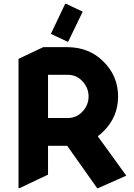

<svg xmlns="http://www.w3.org/2000/svg" viewBox="-20 -987 708 1017"><path d="M330.1 -966.8 418 -925.3 341.3 -766.6H336.4L249.5 -807.6L325.2 -966.8ZM83 9.8H78.1V-675.3L209 -737.3H335Q452.1 -737.3 528.3 -660.6Q605.5 -584 605.5 -476.1Q605.5 -368.2 528.3 -291.5Q513.7 -276.9 498 -265.1L648.9 -56.6L499.5 9.8H494.6L335.9 -214.8H234.4V-62ZM234.4 -361.8H337.9Q385.7 -361.8 417.5 -396.5Q449.2 -431.2 449.2 -476.1Q449.2 -521 417.5 -555.9Q385.7 -590.8 337.9 -590.8H234.4Z"/></svg>

Font: Nova Round
Style: Bold
Weight: 700
Designer: Wojciech Kalinowski "wmk69" (wmk69@o2.pl)
Foundry: Wojciech Kalinowski "wmk69" (wmk69@o2.pl)
Version: Version 3.1.0; 2021-05-23